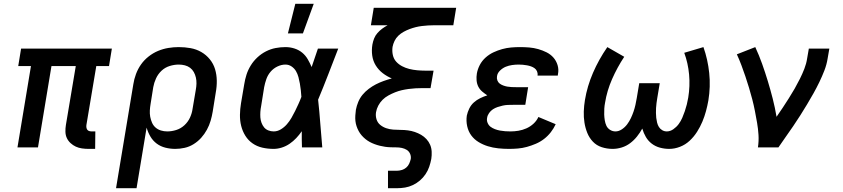

<svg xmlns="http://www.w3.org/2000/svg" viewBox="-20 -776 4440 1011"><path d="M481 8H447Q429 8 411.5 5.5Q394 3 379 -4Q364 -11 351.5 -22.5Q339 -34 332 -49Q325 -64 324.5 -82Q324 -100 327 -118L379 -428H251L180 0H72L143 -428H76L91 -520H569L554 -428H487L435 -118Q434 -111 435 -104.5Q436 -98 439.5 -93Q443 -88 449.5 -86Q456 -84 463 -84H482Z M591 215 682 -332Q686 -359 696 -386Q706 -413 722.5 -436.5Q739 -460 762.5 -478.5Q786 -497 812.5 -508Q839 -519 866.5 -523.5Q894 -528 921 -528Q953 -528 983.5 -522.5Q1014 -517 1040 -502Q1066 -487 1085 -463.5Q1104 -440 1112.5 -411.5Q1121 -383 1121.5 -351.5Q1122 -320 1116 -288L1100 -188Q1096 -164 1089 -140Q1082 -116 1069.5 -93Q1057 -70 1039.5 -50.5Q1022 -31 999.5 -17Q977 -3 952 2.5Q927 8 903 8Q876 8 850.5 1.5Q825 -5 805 -20Q785 -35 772 -57Q759 -79 752 -104L699 215ZM861 -84Q884 -84 908 -91.5Q932 -99 951 -116.5Q970 -134 980.5 -157Q991 -180 994 -203L1011 -303Q1014 -319 1014.5 -335.5Q1015 -352 1011.5 -367.5Q1008 -383 1000.5 -396.5Q993 -410 981 -419Q969 -428 953.5 -432Q938 -436 921 -436Q898 -436 873.5 -428.5Q849 -421 830.5 -403.5Q812 -386 801.5 -363Q791 -340 787 -317L773 -229Q770 -212 769 -194.5Q768 -177 771 -161Q774 -145 780.5 -130Q787 -115 799 -104.5Q811 -94 827 -89Q843 -84 861 -84Z M1421 8Q1390 8 1361.5 1.5Q1333 -5 1310 -21Q1287 -37 1272 -61Q1257 -85 1250 -113Q1243 -141 1243.5 -171.5Q1244 -202 1249 -232L1266 -332Q1270 -358 1278 -383Q1286 -408 1300.5 -431.5Q1315 -455 1335.5 -474Q1356 -493 1380.5 -505.5Q1405 -518 1431 -523Q1457 -528 1483 -528Q1508 -528 1531 -520.5Q1554 -513 1571.5 -498.5Q1589 -484 1600.5 -464Q1612 -444 1621 -423Q1629 -447 1637.5 -471.5Q1646 -496 1654 -520H1761Q1735 -453 1709 -385.5Q1683 -318 1655 -251Q1662 -189 1666.5 -126Q1671 -63 1677 0H1570Q1569 -21 1569 -42.5Q1569 -64 1569 -85Q1556 -66 1540 -49Q1524 -32 1505 -19Q1486 -6 1464 1Q1442 8 1421 8ZM1421 -84Q1441 -84 1459 -95Q1477 -106 1490.5 -121.5Q1504 -137 1514.5 -155Q1525 -173 1534 -191.5Q1543 -210 1551.5 -228.5Q1560 -247 1567 -266Q1566 -283 1564 -301Q1562 -319 1559 -336Q1556 -353 1551.5 -370Q1547 -387 1538.5 -401.5Q1530 -416 1515.5 -426Q1501 -436 1483 -436Q1462 -436 1441 -426Q1420 -416 1405 -398.5Q1390 -381 1382.5 -359.5Q1375 -338 1371 -317L1355 -217Q1352 -202 1351 -187Q1350 -172 1351 -157.5Q1352 -143 1357 -129.5Q1362 -116 1370.5 -105.5Q1379 -95 1392.5 -89.5Q1406 -84 1421 -84ZM1496 -600 1535 -756H1632L1575 -600Z M2023 215V123H2071Q2083 123 2096 119Q2109 115 2119 106.5Q2129 98 2134.5 86Q2140 74 2143 61Q2145 46 2139 33Q2133 20 2121.5 13Q2110 6 2096 3Q2082 0 2067 0Q2052 0 2037 -0.5Q2022 -1 2008 -3Q1994 -5 1980 -8.5Q1966 -12 1952.5 -17Q1939 -22 1927 -28.5Q1915 -35 1904 -44Q1893 -53 1884 -63.5Q1875 -74 1868.5 -86Q1862 -98 1857.5 -111.5Q1853 -125 1851.5 -139Q1850 -153 1851 -168Q1852 -183 1854 -198Q1858 -219 1866.5 -239.5Q1875 -260 1889 -277Q1903 -294 1921.5 -308Q1940 -322 1959.5 -332Q1979 -342 2000 -349.5Q2021 -357 2043 -363Q2017 -374 1995 -391Q1973 -408 1958.5 -431.5Q1944 -455 1940 -483.5Q1936 -512 1941 -542Q1944 -558 1950 -573.5Q1956 -589 1967.5 -602Q1979 -615 1992.5 -625Q2006 -635 2021 -643H1933L1948 -735H2382L2367 -643H2266Q2250 -643 2234 -642Q2218 -641 2201.5 -639Q2185 -637 2169 -633Q2153 -629 2137 -623Q2121 -617 2105.5 -608.5Q2090 -600 2077.5 -588Q2065 -576 2057.5 -560.5Q2050 -545 2047 -529Q2044 -507 2048.5 -486.5Q2053 -466 2066 -451.5Q2079 -437 2097 -427.5Q2115 -418 2135 -413Q2155 -408 2176.5 -406Q2198 -404 2219 -404H2263L2247 -312H2203Q2186 -312 2168 -311Q2150 -310 2131.5 -307.5Q2113 -305 2095.5 -301Q2078 -297 2060.5 -290Q2043 -283 2025.5 -273.5Q2008 -264 1994.5 -250.5Q1981 -237 1972 -220Q1963 -203 1960 -185Q1957 -166 1962.5 -148Q1968 -130 1982 -118.5Q1996 -107 2013.5 -101Q2031 -95 2050.5 -93.5Q2070 -92 2089.5 -92Q2109 -92 2128 -89.5Q2147 -87 2164.5 -81Q2182 -75 2197.5 -66Q2213 -57 2225.5 -43.5Q2238 -30 2245 -13.5Q2252 3 2253 22.5Q2254 42 2251 61Q2247 82 2240 102.5Q2233 123 2220.5 141.5Q2208 160 2191 174.5Q2174 189 2154 198.5Q2134 208 2113 211.5Q2092 215 2071 215Z M2660 8Q2631 8 2603 5Q2575 2 2549 -6Q2523 -14 2500 -28Q2477 -42 2461.5 -63Q2446 -84 2440 -111.5Q2434 -139 2438 -167Q2442 -186 2451 -204.5Q2460 -223 2475 -236.5Q2490 -250 2508.5 -259Q2527 -268 2546 -274Q2532 -283 2519 -294Q2506 -305 2498.5 -320Q2491 -335 2489.5 -353Q2488 -371 2491 -389Q2495 -412 2506.5 -434Q2518 -456 2537 -473Q2556 -490 2578.5 -500.5Q2601 -511 2624.5 -517.5Q2648 -524 2671.5 -526Q2695 -528 2718 -528Q2743 -528 2767 -526Q2791 -524 2814 -517.5Q2837 -511 2858 -500.5Q2879 -490 2894 -473Q2909 -456 2916 -433Q2923 -410 2918 -385L2917 -378H2810L2811 -380Q2812 -391 2807.5 -401Q2803 -411 2794.5 -417Q2786 -423 2776 -426.5Q2766 -430 2755 -432Q2744 -434 2733 -435Q2722 -436 2711 -436Q2694 -436 2676.5 -433.5Q2659 -431 2643 -424.5Q2627 -418 2613 -404.5Q2599 -391 2597 -374Q2595 -363 2599 -352.5Q2603 -342 2611 -336Q2619 -330 2629.5 -326Q2640 -322 2651 -320Q2662 -318 2673.5 -317.5Q2685 -317 2696 -317H2761L2746 -224H2681Q2668 -224 2654.5 -223.5Q2641 -223 2627.5 -220Q2614 -217 2600.5 -212.5Q2587 -208 2575.5 -200.5Q2564 -193 2555.5 -181Q2547 -169 2545 -156Q2542 -142 2547.5 -129Q2553 -116 2563 -108.5Q2573 -101 2586 -96Q2599 -91 2612.5 -88.5Q2626 -86 2640 -85Q2654 -84 2668 -84Q2689 -84 2710 -87.5Q2731 -91 2751.5 -100Q2772 -109 2789 -124.5Q2806 -140 2815 -160L2906 -122Q2896 -100 2880.5 -80Q2865 -60 2845 -44.5Q2825 -29 2801.5 -19Q2778 -9 2754.5 -2.5Q2731 4 2707 6Q2683 8 2660 8Z M3206 8Q3176 8 3148.5 -1Q3121 -10 3102 -30Q3083 -50 3072.5 -76Q3062 -102 3057.5 -130.5Q3053 -159 3054 -189Q3055 -219 3060 -249Q3072 -322 3102.5 -392.5Q3133 -463 3178 -528L3267 -477Q3230 -421 3203 -359.5Q3176 -298 3166 -235Q3163 -220 3162 -204Q3161 -188 3161.5 -173Q3162 -158 3164.5 -142.5Q3167 -127 3173 -114Q3179 -101 3192 -92.5Q3205 -84 3221 -84Q3238 -84 3254.5 -95Q3271 -106 3282.5 -121.5Q3294 -137 3302 -154Q3310 -171 3316 -188.5Q3322 -206 3326 -224Q3330 -242 3333 -260L3346 -338H3454L3441 -260Q3439 -247 3437 -233.5Q3435 -220 3434.5 -207Q3434 -194 3434 -181Q3434 -168 3435.5 -155.5Q3437 -143 3440 -130.5Q3443 -118 3449.5 -107.5Q3456 -97 3467 -90.5Q3478 -84 3491 -84Q3509 -84 3525.5 -95.5Q3542 -107 3553.5 -122.5Q3565 -138 3572.5 -155.5Q3580 -173 3586 -190.5Q3592 -208 3596.5 -226Q3601 -244 3604 -262Q3614 -323 3608.5 -383.5Q3603 -444 3583 -498L3684 -528Q3707 -463 3714.5 -391.5Q3722 -320 3710 -247Q3705 -219 3697.5 -191Q3690 -163 3678.5 -135.5Q3667 -108 3650.5 -82Q3634 -56 3611.5 -35Q3589 -14 3560.5 -3Q3532 8 3504 8Q3479 8 3455 1.5Q3431 -5 3412 -19.5Q3393 -34 3381 -54.5Q3369 -75 3362 -99Q3350 -77 3334 -57Q3318 -37 3298 -22Q3278 -7 3254 0.5Q3230 8 3206 8Z M3971 0Q3976 -33 3974 -65.5Q3972 -98 3966.5 -129.5Q3961 -161 3955 -192Q3949 -223 3941 -253.5Q3933 -284 3924 -314Q3915 -344 3905 -373.5Q3895 -403 3884 -432.5Q3873 -462 3860 -490L3957 -528Q3977 -485 3993 -440Q4009 -395 4023 -349Q4037 -303 4049 -256Q4061 -209 4069 -161Q4086 -185 4102 -209.5Q4118 -234 4134 -259Q4150 -284 4164.5 -309.5Q4179 -335 4192 -361Q4205 -387 4215.5 -414Q4226 -441 4230 -468L4239 -520H4347L4338 -468Q4333 -436 4321 -405Q4309 -374 4294.5 -344Q4280 -314 4263.5 -284.5Q4247 -255 4229.5 -226Q4212 -197 4194 -168.5Q4176 -140 4156.5 -111.5Q4137 -83 4117.5 -55.5Q4098 -28 4079 0Z"/></svg>

Font: Iosevka Aile Semibold
Style: Italic
Weight: 600
Italic angle: -9°
Designer: Belleve Invis
Foundry: Belleve Invis
Version: Version 31.1.0; ttfautohint (v1.8.4)